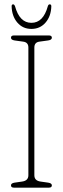

<svg xmlns="http://www.w3.org/2000/svg" viewBox="-20 -863 289 883"><path d="M138 -57Q138 -32 166.5 -28L201.5 -23Q218.5 -20.5 218.5 -10.5Q218.5 0 204.5 0H44.5Q30.5 0 30.5 -10.5Q30.5 -20.5 47 -23L81.5 -28Q110.5 -32 110.5 -57V-644.5Q110.5 -668.5 86.5 -671.5L47 -677Q30.5 -679.5 30.5 -689.5Q30.5 -700 44.5 -700H204.5Q218.5 -700 218.5 -689.5Q218.5 -679.5 201.5 -677L161.5 -671.5Q138 -668.5 138 -644.5ZM124.5 -758Q179 -758 200 -834.5Q202.5 -843 208.5 -843Q216 -843 216 -834.5Q215 -789 189.8 -759.5Q164.5 -730 124.5 -730Q84.5 -730 59.5 -759.5Q34.5 -789 33.5 -834.5Q33.5 -843 40.5 -843Q45.5 -843 49 -834.5Q70 -758 124.5 -758Z"/></svg>

Font: Fraunces 144pt SuperSoft Thin
Style: Regular
Weight: 100
Version: Version 1.000;[0bf87f6ff]